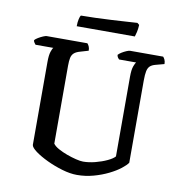

<svg xmlns="http://www.w3.org/2000/svg" viewBox="-92 -943 970 1028"><g transform="rotate(10 393.5 -429.0)"><path d="M394 0Q357 0 313 -13Q269 -26 229 -45Q189 -64 162.5 -83.5Q136 -103 134 -117V-568Q134 -605 140.5 -624.5Q147 -644 152 -648H55Q52 -653 48 -657.5Q44 -662 43 -671Q49 -678 61.5 -685.5Q74 -693 87 -698.5Q100 -704 106 -704H327Q332 -699 336.5 -689.5Q341 -680 341 -666L297 -653Q275 -647 264 -637Q253 -627 249.5 -610.5Q246 -594 246 -567V-144Q255 -131 276.5 -119Q298 -107 324 -97.5Q350 -88 374.5 -82Q399 -76 414 -76Q445 -76 480 -85Q515 -94 543.5 -107.5Q572 -121 583 -134V-568Q583 -606 590.5 -625.5Q598 -645 602 -648H509Q505 -652 501.5 -657.5Q498 -663 497 -671Q503 -678 515 -685.5Q527 -693 540 -698.5Q553 -704 559 -704H739Q744 -699 748.5 -689.5Q753 -680 753 -666L708 -654Q688 -649 677.5 -639.5Q667 -630 663 -611.5Q659 -593 659 -559V-113Q650 -99 625 -79.5Q600 -60 563.5 -42Q527 -24 483.5 -12Q440 0 394 0ZM255 -784Q255 -807 259 -823.5Q263 -840 267 -844Q299 -844 343.5 -845.5Q388 -847 434 -849.5Q480 -852 517 -854.5Q554 -857 572 -858L583 -849Q582 -827 578 -809.5Q574 -792 571 -784Z"/></g></svg>

Font: Texturina 12pt Medium
Style: Regular
Weight: 500
Designer: Guillermo Torres Carreño
Foundry: Omnibus-Type
Version: Version 1.002